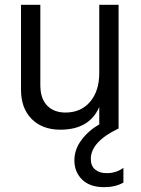

<svg xmlns="http://www.w3.org/2000/svg" viewBox="-20 -529 585 795"><path d="M491 227Q458 246 411 246Q352 246 320 214.5Q288 183 288 135Q288 90 317 51Q346 12 391 -14V-86Q350 8 230 8Q155 8 111 -36.5Q67 -81 67 -157V-509H147V-177Q147 -121 175 -92Q203 -63 251 -63Q315 -63 353 -107.5Q391 -152 391 -227V-509H471V3Q356 58 356 129Q356 158 374 173Q392 188 422 188Q461 188 491 166Z"/></svg>

Font: Hind Siliguri Fixed
Style: Regular
Weight: 400
Designer: Jyotish Sonowal
Foundry: Indian Type Foundry
Version: Version 1.001;October 28, 2021;FontCreator 12.0.0.2565 64-bi